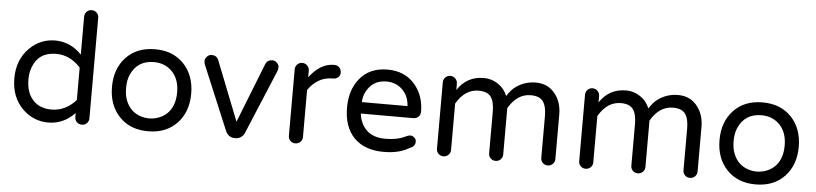

<svg xmlns="http://www.w3.org/2000/svg" viewBox="-44 -980 5254 1236"><g transform="rotate(5 2582.5 -362.5)"><path d="M461 -66Q387 10 290 10Q194 10 124 -58Q48 -133 48 -255Q48 -375 124 -451Q193 -520 290 -520Q387 -520 461 -444V-689Q461 -709 474 -722Q487 -735 506.5 -735Q526 -735 539 -722Q552 -709 552 -689V-40Q552 -21 539 -8Q526 5 506.5 5Q487 5 474 -8Q461 -21 461 -40ZM461 -360Q393 -435 303 -435Q189 -435 152 -333Q139 -299 139 -255Q139 -169 186 -120Q229 -75 303 -75Q393 -75 461 -150Z M935 -520Q1051 -520 1121 -447Q1191 -373 1191 -255Q1191 -137 1121 -63Q1051 10 935 10Q818 10 749 -63Q679 -136 679 -255Q679 -374 749 -447Q818 -520 935 -520ZM1046 -114Q1100 -163 1100 -256Q1100 -346 1046 -396Q1001 -437 935 -437Q827 -437 785 -340Q770 -305 770 -255.5Q770 -206 785 -171Q800 -136 823.5 -114.5Q847 -93 876.5 -83Q906 -73 934.5 -73Q963 -73 992.5 -83Q1022 -93 1046 -114Z M1650 -489Q1662 -515 1694 -515Q1710 -515 1723 -501.5Q1736 -488 1736 -476Q1736 -460 1731 -448L1557 -32Q1550 -17 1535.5 -6Q1521 5 1502 5H1492Q1473 5 1458.5 -6Q1444 -17 1437 -32L1263 -448Q1258 -460 1258 -474Q1258 -488 1271 -501.5Q1284 -515 1300 -515Q1332 -515 1344 -489L1497 -101Z M1932 -426Q2002 -520 2089 -520H2094Q2113 -520 2125.5 -507Q2138 -494 2138 -474.5Q2138 -455 2125 -443.5Q2112 -432 2092 -432H2087Q2037 -432 1997.5 -407.5Q1958 -383 1932 -344V-40Q1932 -21 1918.5 -8Q1905 5 1886 5Q1867 5 1854 -8Q1841 -21 1841 -40V-469Q1841 -488 1854 -501.5Q1867 -515 1886 -515Q1905 -515 1918.5 -501.5Q1932 -488 1932 -469Z M2590 -101Q2608 -110 2621 -110Q2634 -110 2646 -99Q2658 -88 2658 -74Q2658 -48 2636.5 -36.5Q2615 -25 2598 -17Q2581 -9 2561 -3Q2516 10 2457 10Q2334 10 2266 -59Q2198 -128 2198 -255Q2198 -365 2255 -438Q2319 -520 2437 -520Q2549 -520 2614 -444Q2675 -373 2675 -268Q2675 -249 2662.5 -236Q2650 -223 2629 -223H2290Q2298 -155 2341 -115Q2384 -75 2461 -75Q2538 -75 2590 -101ZM2437 -443Q2348 -443 2307 -364Q2292 -336 2290 -297H2585Q2581 -368 2533 -409Q2493 -443 2437 -443Z M2889 -428Q2950 -520 3059 -520Q3113 -520 3157 -488Q3193 -463 3212 -417Q3240 -461 3267 -479Q3324 -520 3396 -520Q3477 -520 3523 -458Q3563 -405 3563 -328V-40Q3563 -21 3549.5 -8Q3536 5 3517 5Q3498 5 3485 -8Q3472 -21 3472 -40V-310Q3472 -373 3449.5 -404.5Q3427 -436 3370 -436Q3282 -436 3226 -340V-40Q3226 -21 3212.5 -8Q3199 5 3180 5Q3161 5 3148 -8Q3135 -21 3135 -40V-310Q3135 -373 3112.5 -404.5Q3090 -436 3033 -436Q2945 -436 2889 -340V-40Q2889 -21 2875.5 -8Q2862 5 2843 5Q2824 5 2811 -8Q2798 -21 2798 -40V-469Q2798 -488 2811 -501.5Q2824 -515 2843 -515Q2862 -515 2875.5 -501.5Q2889 -488 2889 -469Z M3808 -428Q3869 -520 3978 -520Q4032 -520 4076 -488Q4112 -463 4131 -417Q4159 -461 4186 -479Q4243 -520 4315 -520Q4396 -520 4442 -458Q4482 -405 4482 -328V-40Q4482 -21 4468.5 -8Q4455 5 4436 5Q4417 5 4404 -8Q4391 -21 4391 -40V-310Q4391 -373 4368.5 -404.5Q4346 -436 4289 -436Q4201 -436 4145 -340V-40Q4145 -21 4131.5 -8Q4118 5 4099 5Q4080 5 4067 -8Q4054 -21 4054 -40V-310Q4054 -373 4031.5 -404.5Q4009 -436 3952 -436Q3864 -436 3808 -340V-40Q3808 -21 3794.5 -8Q3781 5 3762 5Q3743 5 3730 -8Q3717 -21 3717 -40V-469Q3717 -488 3730 -501.5Q3743 -515 3762 -515Q3781 -515 3794.5 -501.5Q3808 -488 3808 -469Z M4861 -520Q4977 -520 5047 -447Q5117 -373 5117 -255Q5117 -137 5047 -63Q4977 10 4861 10Q4744 10 4675 -63Q4605 -136 4605 -255Q4605 -374 4675 -447Q4744 -520 4861 -520ZM4972 -114Q5026 -163 5026 -256Q5026 -346 4972 -396Q4927 -437 4861 -437Q4753 -437 4711 -340Q4696 -305 4696 -255.5Q4696 -206 4711 -171Q4726 -136 4749.5 -114.5Q4773 -93 4802.5 -83Q4832 -73 4860.5 -73Q4889 -73 4918.5 -83Q4948 -93 4972 -114Z"/></g></svg>

Font: Varela Round
Style: Regular
Weight: 400
Designer: Joe Prince
Foundry: Joe Prince
Version: Version 1.000